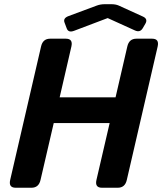

<svg xmlns="http://www.w3.org/2000/svg" viewBox="-20 -882 762 902"><path d="M283.2 -775.9Q275.4 -796.4 301.3 -806.2L435.1 -856Q452.1 -862.3 473.1 -862.3H502.4Q523.4 -862.3 537.6 -856L651.4 -804.2Q676.3 -793 662.6 -770L650.9 -750Q638.2 -728 614.3 -738.8L486.3 -796.9H485.4L328.1 -737.3Q301.3 -727.1 293.5 -748.5ZM53.7 0Q19.5 0 27.8 -36.6L172.9 -663.6Q181.2 -700.2 215.3 -700.2H289.6Q323.7 -700.2 315.4 -663.6L260.3 -424.8H522.9L578.1 -663.6Q586.4 -700.2 620.6 -700.2H694.8Q729 -700.2 720.7 -663.6L575.7 -36.6Q567.4 0 533.2 0H459Q424.8 0 433.1 -36.6L495.1 -303.7H232.4L170.4 -36.6Q162.1 0 127.9 0Z"/></svg>

Font: Istok
Style: Bold Italic
Weight: 700
Italic angle: -13°
Designer: Andrey V. Panov
Foundry: Andrey V. Panov
Version: Version 1.0.3